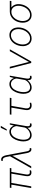

<svg xmlns="http://www.w3.org/2000/svg" viewBox="1947 -2737 801 4735"><g transform="rotate(-90 2347.5 -369.5)"><path d="M565.9 -489.7 572.3 -528.3H85.9L80.1 -489.7H161.6L77.6 0H119.1L203.6 -489.7H433.6L372.6 -133.3Q368.7 -107.9 370.1 -83.5Q371.6 -59.1 380.9 -39.6Q389.6 -20 407.7 -7.8Q425.8 4.4 456.1 4.9Q471.7 5.9 486.1 2.9Q500.5 0 515.1 -5.4L511.2 -40Q499 -38.1 486.6 -35.9Q474.1 -33.7 461.9 -34.2Q440.9 -35.2 430.2 -44.4Q419.4 -53.7 415 -67.9Q410.2 -81.5 410.6 -98.6Q411.1 -115.7 413.6 -131.8L475.1 -489.7Z M779.8 -741.2Q771.5 -740.7 763.9 -739.3Q756.3 -737.8 748.5 -735.8L748 -700.2Q754.4 -700.7 761 -701.7Q767.6 -702.6 774.4 -702.1Q794.4 -702.1 806.9 -692.1Q819.3 -682.1 827.1 -667.5Q835 -652.8 839.4 -635.3Q843.8 -617.7 846.7 -602.1L862.3 -523.4L565.4 0H612.8L845.2 -410.6L874 -465.3L939.5 -107.9Q943.4 -88.4 950 -68.1Q956.5 -47.9 967.8 -32.2Q978.5 -15.6 994.9 -5.4Q1011.2 4.9 1035.2 3.9Q1042 3.9 1048.3 2.4Q1054.7 1 1061.5 -1.5L1062.5 -38.6Q1057.1 -37.6 1051 -36.6Q1044.9 -35.6 1038.6 -36.1Q1022.5 -36.6 1012 -45.4Q1001.5 -54.2 995.1 -67.4Q988.8 -80.1 985.6 -95.2Q982.4 -110.4 980 -123L887.2 -613.8Q882.8 -635.3 875.5 -658.2Q868.2 -681.2 856 -699.7Q843.8 -718.3 825.2 -729.7Q806.6 -741.2 779.8 -741.2Z M1675.3 -528.3H1644L1617.2 -427.2Q1609.4 -449.7 1596.4 -469.2Q1583.5 -488.8 1566.4 -503.4Q1546.9 -520 1522.2 -529.1Q1497.6 -538.1 1469.2 -538.1Q1432.6 -538.6 1402.6 -526.9Q1372.6 -515.1 1348.1 -494.6Q1323.7 -474.1 1304.4 -446.5Q1285.2 -418.9 1271.5 -388.7Q1256.8 -357.9 1247.6 -325.2Q1238.3 -292.5 1233.4 -261.7L1231.9 -251.5Q1228 -223.6 1227.5 -193.4Q1227.1 -163.1 1232.4 -134.3Q1236.8 -105.5 1247.6 -79.3Q1258.3 -53.2 1276.4 -33.2Q1293.9 -13.7 1319.6 -2Q1345.2 9.8 1380.4 10.3Q1410.2 10.3 1437.3 2.2Q1464.4 -5.9 1488.3 -21Q1510.3 -34.2 1529.3 -52.7Q1548.3 -71.3 1564 -91.8Q1563 -74.7 1564.5 -56.9Q1565.9 -39.1 1573.2 -24.4Q1580.6 -8.8 1595.2 0.7Q1609.9 10.3 1633.3 9.8Q1644 10.3 1653.6 7.6Q1663.1 4.9 1672.9 1L1669.9 -34.2Q1662.6 -32.7 1655 -31.2Q1647.5 -29.8 1639.6 -30.3Q1626.5 -30.3 1618.9 -36.4Q1611.3 -42.5 1607.9 -51.8Q1604 -59.1 1602.8 -68.6Q1601.6 -78.1 1602.1 -88.4Q1602.5 -98.6 1603.8 -108.9Q1605 -119.1 1606 -127ZM1274.4 -251 1275.9 -261.2Q1280.3 -286.6 1288.1 -314.5Q1295.9 -342.3 1307.6 -369.1Q1319.3 -395.5 1335 -419.4Q1350.6 -443.4 1371.6 -461.4Q1392.1 -479.5 1417.5 -489.7Q1442.9 -500 1473.6 -500Q1501.5 -500 1525.1 -487.3Q1548.8 -474.6 1566.9 -454.6Q1584 -435.1 1594 -409.9Q1604 -384.8 1604.5 -358.4L1568.4 -154.8Q1558.1 -128.9 1539.1 -105.5Q1520 -82 1495.6 -64.9Q1471.2 -47.9 1442.9 -37.8Q1414.6 -27.8 1386.2 -27.8Q1356.9 -28.3 1335.9 -38.8Q1314.9 -49.3 1301.8 -66.4Q1288.1 -84 1280.8 -106.7Q1273.4 -129.4 1271 -153.8Q1268.1 -178.2 1269.5 -203.4Q1271 -228.5 1274.4 -251ZM1563.5 -750.5 1493.2 -604H1525.4L1612.3 -750.5Z M2297.4 -488.8 2303.7 -528.3H1892.6L1886.7 -488.8H2061L2002.4 -143.1Q1998 -111.8 2001.5 -84.2Q2004.9 -56.6 2018.1 -36.1Q2030.8 -15.1 2053.5 -2.9Q2076.2 9.3 2110.8 10.3Q2129.9 10.7 2147.7 7.3Q2165.5 3.9 2183.1 -2.9L2178.2 -37.6Q2163.1 -34.2 2147.7 -31.5Q2132.3 -28.8 2116.2 -28.8Q2091.3 -29.3 2075.7 -39.1Q2060.1 -48.8 2051.8 -64.5Q2043.9 -79.6 2042.2 -99.6Q2040.5 -119.6 2043.9 -141.6L2104.5 -488.8Z M2849.1 -528.3H2817.9L2791 -427.2Q2783.2 -449.7 2770.3 -469.2Q2757.3 -488.8 2740.2 -503.4Q2720.7 -520 2696 -529.1Q2671.4 -538.1 2643.1 -538.1Q2606.4 -538.6 2576.4 -526.9Q2546.4 -515.1 2522 -494.6Q2497.6 -474.1 2478.3 -446.5Q2459 -418.9 2445.3 -388.7Q2430.7 -357.9 2421.4 -325.2Q2412.1 -292.5 2407.2 -261.7L2405.8 -251.5Q2401.9 -223.6 2401.4 -193.4Q2400.9 -163.1 2406.2 -134.3Q2410.6 -105.5 2421.4 -79.3Q2432.1 -53.2 2450.2 -33.2Q2467.8 -13.7 2493.4 -2Q2519 9.8 2554.2 10.3Q2584 10.3 2611.1 2.2Q2638.2 -5.9 2662.1 -21Q2684.1 -34.2 2703.1 -52.7Q2722.2 -71.3 2737.8 -91.8Q2736.8 -74.7 2738.3 -56.9Q2739.7 -39.1 2747.1 -24.4Q2754.4 -8.8 2769 0.7Q2783.7 10.3 2807.1 9.8Q2817.9 10.3 2827.4 7.6Q2836.9 4.9 2846.7 1L2843.8 -34.2Q2836.4 -32.7 2828.9 -31.2Q2821.3 -29.8 2813.5 -30.3Q2800.3 -30.3 2792.7 -36.4Q2785.2 -42.5 2781.7 -51.8Q2777.8 -59.1 2776.6 -68.6Q2775.4 -78.1 2775.9 -88.4Q2776.4 -98.6 2777.6 -108.9Q2778.8 -119.1 2779.8 -127ZM2448.2 -251 2449.7 -261.2Q2454.1 -286.6 2461.9 -314.5Q2469.7 -342.3 2481.4 -369.1Q2493.2 -395.5 2508.8 -419.4Q2524.4 -443.4 2545.4 -461.4Q2565.9 -479.5 2591.3 -489.7Q2616.7 -500 2647.5 -500Q2675.3 -500 2699 -487.3Q2722.7 -474.6 2740.7 -454.6Q2757.8 -435.1 2767.8 -409.9Q2777.8 -384.8 2778.3 -358.4L2742.2 -154.8Q2731.9 -128.9 2712.9 -105.5Q2693.8 -82 2669.4 -64.9Q2645 -47.9 2616.7 -37.8Q2588.4 -27.8 2560.1 -27.8Q2530.8 -28.3 2509.8 -38.8Q2488.8 -49.3 2475.6 -66.4Q2461.9 -84 2454.6 -106.7Q2447.3 -129.4 2444.8 -153.8Q2441.9 -178.2 2443.4 -203.4Q2444.8 -228.5 2448.2 -251Z M3161.6 0H3198.2L3499 -527.8H3453.1L3200.7 -80.6L3186.5 -53.7L3181.2 -81.1L3067.4 -528.8H3024.4Z M3582 -272.5 3579.1 -254.4Q3574.7 -221.7 3576.9 -189.2Q3579.1 -156.7 3588.4 -127Q3596.2 -100.1 3610.4 -75.9Q3624.5 -51.8 3645 -33.7Q3667 -13.7 3697 -2.2Q3727.1 9.3 3764.6 9.8Q3819.8 10.3 3865.5 -12.5Q3911.1 -35.2 3945.8 -72.3Q3980 -109.4 4002.4 -157.2Q4024.9 -205.1 4033.2 -255.4L4036.1 -273.4Q4040.5 -305.7 4038.3 -338.1Q4036.1 -370.6 4027.8 -400.4Q4019.5 -428.7 4004.6 -453.4Q3989.7 -478 3969.2 -496.6Q3947.3 -515.6 3917.7 -526.9Q3888.2 -538.1 3851.1 -538.1Q3796.4 -538.6 3751 -516.1Q3705.6 -493.7 3671.4 -457.5Q3636.2 -419.9 3613.5 -371.6Q3590.8 -323.2 3582 -272.5ZM3621.1 -254.4 3624.5 -272.5Q3632.3 -313.5 3651.1 -354.5Q3669.9 -395.5 3698.7 -427.7Q3727.5 -460.4 3765.6 -480.5Q3803.7 -500.5 3850.1 -500Q3889.2 -499.5 3917 -483.2Q3944.8 -466.8 3962.9 -440.4Q3986.3 -407.7 3993.7 -362.3Q4001 -316.9 3994.1 -273.4L3990.7 -255.4Q3983.9 -215.8 3964.8 -174.1Q3945.8 -132.3 3917 -100.1Q3888.2 -67.9 3850.1 -47.9Q3812 -27.8 3765.6 -28.3Q3720.7 -28.8 3690.4 -48.8Q3660.2 -68.8 3643.1 -100.6Q3625 -133.8 3620.1 -174.6Q3615.2 -215.3 3621.1 -254.4Z M4689 -489.7 4694.8 -528.3H4426.8Q4373 -527.8 4327.9 -506.8Q4282.7 -485.8 4248.5 -450.7Q4214.4 -415 4191.7 -368.9Q4168.9 -322.8 4161.1 -272.9L4158.2 -254.9Q4151.4 -208 4158.7 -161.6Q4166 -115.2 4187 -78.1Q4209 -40 4247.6 -15.4Q4286.1 9.3 4341.8 9.8Q4395.5 10.3 4440.9 -11.7Q4486.3 -33.7 4520.5 -70.3Q4554.7 -106.9 4577.4 -154.1Q4600.1 -201.2 4607.9 -251L4610.8 -269.5Q4615.7 -303.7 4612.8 -336.4Q4609.9 -369.1 4598.6 -398.9Q4589.4 -424.8 4572.8 -447.8Q4556.2 -470.7 4531.7 -488.8ZM4199.7 -254.4 4203.1 -272.5Q4210.4 -312.5 4229.5 -352.1Q4248.5 -391.6 4277.3 -421.9Q4305.7 -452.6 4343.3 -471.4Q4380.9 -490.2 4425.3 -489.7Q4469.2 -489.3 4499.5 -469.7Q4529.8 -450.2 4547.9 -419.4Q4565.4 -388.2 4570.6 -349.9Q4575.7 -311.5 4569.8 -273.4L4566.9 -255.4Q4559.1 -213.9 4540.5 -173.3Q4522 -132.8 4493.7 -100.1Q4464.8 -67.9 4427 -47.9Q4389.2 -27.8 4342.8 -28.3Q4297.4 -28.8 4267.1 -49.6Q4236.8 -70.3 4220.2 -103.5Q4203.1 -136.2 4198.5 -176Q4193.8 -215.8 4199.7 -254.4Z"/></g></svg>

Font: Roboto Mono ExtraLight
Style: Italic
Weight: 250
Italic angle: -10°
Monospace: yes
Designer: Google
Version: Version 3.000